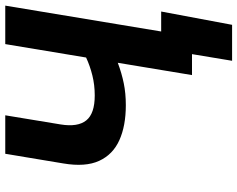

<svg xmlns="http://www.w3.org/2000/svg" viewBox="-108 -660 924 748"><g transform="rotate(-90 354.0 -286.0)"><path d="M318.4 -257.8Q237.8 -257.8 181.9 -283Q126 -308.1 101.3 -361.8Q76.7 -415.5 91.3 -501.5L128.9 -727.5H278.8L243.2 -511.7Q232.4 -445.3 258.8 -412.1Q285.2 -378.9 356 -378.9Q397 -378.9 434.3 -388.2Q471.7 -397.5 503.9 -412.6L556.2 -727.5H706.1L585.4 0H435.5L483.4 -289.1Q442.9 -273.9 403.8 -265.9Q364.7 -257.8 318.4 -257.8ZM491.2 156.2 517.1 0H475.1L495.1 -120.1H683.1L631.3 156.2Z"/></g></svg>

Font: Inter Display
Style: Bold Italic
Weight: 700
Italic angle: -9.39999°
Designer: Rasmus Andersson
Foundry: rsms
Version: Version 4.000;git-a52131595